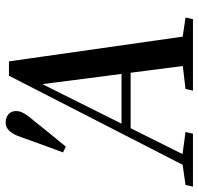

<svg xmlns="http://www.w3.org/2000/svg" viewBox="-64 -688 719 696"><g transform="rotate(-90 296.0 -339.5)"><path d="M92 -471Q106 -509 120 -547Q134 -585 147 -622Q152 -638 159.5 -651Q167 -664 177 -671.5Q187 -679 200 -679Q218 -679 230 -669Q242 -659 242 -641Q242 -627 233 -611.5Q224 -596 208 -578Q184 -548 160.5 -519Q137 -490 113 -461ZM-32 0 -26 -27 58 -39H78L166 -27L160 0ZM28 0 370 -667H422L517 0H410L338 -557H346L342 -551L67 0ZM169 -226 175 -259H433L432 -226ZM316 0 322 -27 440 -41H485L581 -27L575 0Z"/></g></svg>

Font: Source Serif 4 48pt SemiBold
Style: Italic
Weight: 600
Italic angle: -12°
Designer: Frank Grießhammer
Foundry: Adobe Systems Incorporated
Version: Version 4.004;hotconv 1.0.116;makeotfexe 2.5.65601